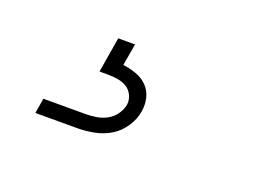

<svg xmlns="http://www.w3.org/2000/svg" viewBox="-48 -105 596 429"><g transform="rotate(20 250.0 110.0)"><path d="M57 220 63 184H163Q175 184 188 182Q201 180 212.5 174Q224 168 232 157.5Q240 147 243 134Q245 122 240 111Q235 100 225.5 94Q216 88 204 86Q192 84 180 84H160L174 0H214L205 52Q221 54 236.5 59.5Q252 65 263 76Q274 87 278 103Q282 119 279 136Q276 155 264 173Q252 191 234.5 201.5Q217 212 196.5 216Q176 220 157 220Z"/></g></svg>

Font: Iosevka Term Curly XLt Obl
Style: Regular
Weight: 200
Italic angle: -9°
Designer: Belleve Invis
Foundry: Belleve Invis
Version: Version 32.3.0